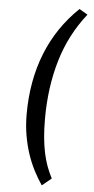

<svg xmlns="http://www.w3.org/2000/svg" viewBox="-66 -873 549 1120"><g transform="rotate(5 208.0 -313.0)"><path d="M401.9 -806.2Q300.8 -678.7 254.4 -521.2Q208 -363.8 208 -180.2Q208 -119.1 212.6 -70.1Q217.3 -21 226.1 20.3Q234.9 61.5 247.8 96.4Q260.7 131.3 277.8 164.1L223.1 209Q197.3 170.9 174.8 127.2Q152.3 83.5 135.5 33Q118.7 -17.6 108.9 -75.2Q99.1 -132.8 99.1 -198.2Q99.1 -295.4 115.2 -384.8Q131.3 -474.1 163.3 -554.4Q195.3 -634.8 242.9 -705.1Q290.5 -775.4 353 -835Z"/></g></svg>

Font: Tai Heritage Pro
Style: Bold
Weight: 700
Designer: Faah Baccam, Walt Agee, Victor Gaultney, Annie Olsen, Eric Hays
Foundry: SIL International
Version: Version 2.600